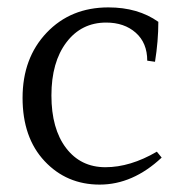

<svg xmlns="http://www.w3.org/2000/svg" viewBox="-20 -536 492 519"><path d="M417 -110Q339 -37 249.5 -37Q160 -37 100.5 -100.5Q41 -164 41 -271.5Q41 -379 106 -447.5Q171 -516 273 -516Q353 -516 408 -477Q408 -425 399 -369L378 -372Q378 -420 347 -447.5Q316 -475 267 -475Q200 -475 159.5 -421.5Q119 -368 119 -278Q119 -188 158.5 -136Q198 -84 265 -84Q332 -84 404 -126Z"/></svg>

Font: Halant
Style: Regular
Weight: 400
Designer: Hitesh Malaviya (Devanagari), Satya Rajpurohit (Latin)
Foundry: Indian Type Foundry
Version: Version 1.101;PS 1.0;hotconv 1.0.78;makeotf.lib2.5.61930; tt